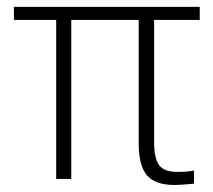

<svg xmlns="http://www.w3.org/2000/svg" viewBox="-20 -521 620 559"><path d="M20.5 -462.9V-501H561.5V-462.9H428.7V-106.4Q428.7 -59.6 443.4 -40Q458 -20.5 496.1 -20.5Q525.4 -20.5 544.9 -24.4V13.7Q505.9 17.6 489.3 17.6Q431.6 17.6 407.7 -10.7Q383.8 -39.1 383.8 -104.5V-462.9H187.5V0H143.6V-462.9Z"/></svg>

Font: Gothic A1 ExtraLight
Style: Regular
Weight: 275
Designer: HanYang I&C Co.,Ltd.
Foundry: HanYang I&C Co.,Ltd.
Version: Version 2.50